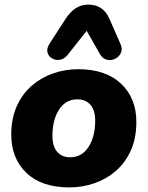

<svg xmlns="http://www.w3.org/2000/svg" viewBox="-20 -804 642 835"><path d="M282 11Q161 11 95 -52Q29 -115 29 -219Q29 -290 53.5 -343.5Q78 -397 119.5 -432.5Q161 -468 213 -485.5Q265 -503 320 -503Q440 -503 506.5 -440Q573 -377 573 -274Q573 -202 548.5 -148.5Q524 -95 482.5 -59.5Q441 -24 389 -6.5Q337 11 282 11ZM285 -120Q336 -120 365 -165Q394 -210 394 -279Q394 -324 373.5 -348Q353 -372 316 -372Q266 -372 237 -327.5Q208 -283 208 -213Q208 -168 228.5 -144Q249 -120 285 -120ZM503 -615Q514 -592 506 -574.5Q498 -557 481 -548.5Q464 -540 445.5 -544Q427 -548 415 -568L357 -670L274 -565Q259 -547 240.5 -544Q222 -541 206.5 -550Q191 -559 186.5 -576Q182 -593 196 -615L264 -720Q283 -750 307.5 -767Q332 -784 364 -784Q429 -784 456 -722Z"/></svg>

Font: Nunito Black
Style: Italic
Weight: 900
Italic angle: -9°
Designer: Vernon Adams
Foundry: Vernon Adams
Version: Version 3.601; ttfautohint (v1.8.2.53-6de2)